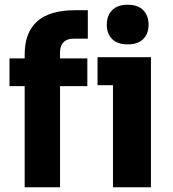

<svg xmlns="http://www.w3.org/2000/svg" viewBox="-20 -789 731 809"><path d="M296 -746H350V-626H289Q262 -626 247.5 -611Q233 -596 233 -569V-543H348V-426H233V0H84V-426H20V-543H84V-559Q84 -746 296 -746ZM456 -430H391V-548H616V0H456ZM430 -685Q430 -723 452.5 -746Q475 -769 518 -769Q561 -769 583.5 -746Q606 -723 606 -685Q606 -647 583.5 -624.5Q561 -602 518 -602Q475 -602 452.5 -624.5Q430 -647 430 -685Z"/></svg>

Font: Sora-SIA
Style: Bold
Weight: 700
Designer: Jonathan Barnbrook, Julián Moncada
Foundry: Barnbrook Fonts
Version: Version 2.000